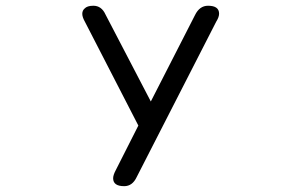

<svg xmlns="http://www.w3.org/2000/svg" viewBox="-20 -513 1040 662"><path d="M272.5 -438.5 457 -80.1 378.9 74.2Q370.1 90.8 370.1 101.6Q370.1 128.9 408.2 128.9Q436.5 128.9 451.2 97.7L725.6 -438.5Q735.4 -454.1 735.4 -465.8Q735.4 -493.2 697.3 -493.2Q668 -493.2 652.3 -460.9L500 -163.1L343.8 -462.9Q330.1 -493.2 301.8 -493.2Q280.3 -493.2 271.5 -483.4Q263.7 -476.6 263.7 -465.3Q263.7 -454.1 272.5 -438.5Z"/></svg>

Font: FakePearl
Style: Light
Weight: 350
Version: Version 1.2